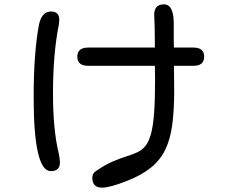

<svg xmlns="http://www.w3.org/2000/svg" viewBox="-20 -821 1040 884"><path d="M450 43Q405 43 405 -2Q405 -20 417 -30Q461 -61 497 -76.5Q533 -92 562 -101Q591 -110 612.5 -120Q634 -130 649.5 -149Q665 -168 675 -204Q685 -240 689.5 -300.5Q694 -361 694 -455L693 -518H386Q336 -518 336 -560Q336 -602 386 -602H693V-625L692 -698L690 -753Q690 -801 735 -801Q779 -801 780 -716V-628L781 -602H871Q920 -602 920 -560Q920 -518 871 -518H781L782 -404Q782 -313 773 -246Q764 -179 740.5 -131Q717 -83 674 -48.5Q631 -14 564 12Q486 43 450 43ZM214 -33Q135 -33 135 -374Q135 -481 141.5 -565Q148 -649 160 -710Q173 -768 215 -768Q253 -768 253 -730L251 -708Q237 -638 230.5 -559Q224 -480 224 -391Q224 -308 230.5 -239Q237 -170 250 -117Q256 -89 256 -73Q256 -33 214 -33Z"/></svg>

Font: Huninn
Style: Regular
Weight: 400
Designer: justfont
Foundry: justfont
Version: Version 1.003